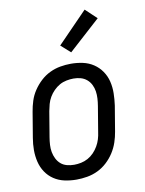

<svg xmlns="http://www.w3.org/2000/svg" viewBox="-86 -826 673 894"><g transform="rotate(-10 250.0 -378.5)"><path d="M203 8Q174 8 146.5 2Q119 -4 96.5 -19Q74 -34 59 -56.5Q44 -79 37.5 -106Q31 -133 31 -161.5Q31 -190 36 -219L56 -339Q60 -364 68 -389Q76 -414 91 -436.5Q106 -459 126 -477.5Q146 -496 170 -507.5Q194 -519 219.5 -523.5Q245 -528 270 -528Q299 -528 326.5 -522Q354 -516 376.5 -501Q399 -486 414.5 -463.5Q430 -441 436.5 -414Q443 -387 442.5 -358.5Q442 -330 438 -301L418 -181Q414 -156 405.5 -131Q397 -106 382.5 -83.5Q368 -61 348 -42.5Q328 -24 304 -12.5Q280 -1 254 3.5Q228 8 203 8ZM204 -62Q220 -62 237 -65.5Q254 -69 269.5 -77.5Q285 -86 297.5 -99Q310 -112 319 -127.5Q328 -143 333 -159.5Q338 -176 340 -192L360 -312Q363 -330 364 -347.5Q365 -365 362.5 -381.5Q360 -398 352.5 -413Q345 -428 332.5 -438.5Q320 -449 304 -453.5Q288 -458 270 -458Q254 -458 236.5 -454.5Q219 -451 204 -442.5Q189 -434 176 -421Q163 -408 154 -392.5Q145 -377 140.5 -360.5Q136 -344 133 -328L113 -208Q110 -190 109 -172.5Q108 -155 111 -138.5Q114 -122 121.5 -107Q129 -92 141 -81.5Q153 -71 169.5 -66.5Q186 -62 204 -62ZM281 -580 236 -620 377 -765 430 -715Z"/></g></svg>

Font: Iosevka Term Curly Oblique
Style: Regular
Weight: 400
Italic angle: -9°
Designer: Belleve Invis
Foundry: Belleve Invis
Version: Version 32.3.0